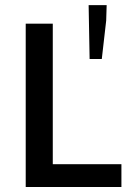

<svg xmlns="http://www.w3.org/2000/svg" viewBox="-20 -749 534 769"><path d="M466.3 -91.3V0H83V-654.3H191.4V-91.3ZM405.3 -666.5 387.7 -512.7H338.9L335 -728.5H407.2Z"/></svg>

Font: Varta
Style: Bold
Weight: 700
Designer: Joana Correia, Viktoriya Grabowska, Eben Sorkin
Foundry: Sorkin Type
Version: Version 1.002; ttfautohint (v1.3) -l 8 -r 24 -G 200 -x 12 -H